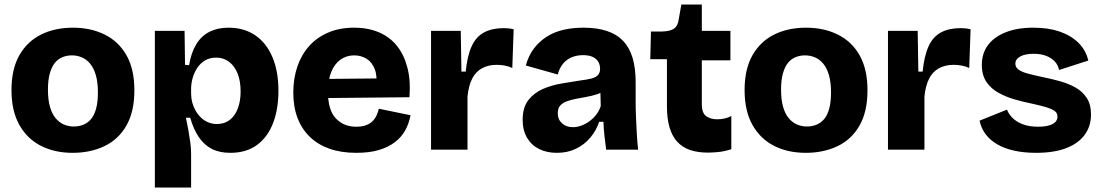

<svg xmlns="http://www.w3.org/2000/svg" viewBox="-20 -665 4893 853"><path d="M303 14Q223 14 162 -17Q101 -48 66 -110Q31 -172 31 -265Q31 -358 66 -419.5Q101 -481 162.5 -511.5Q224 -542 304 -542Q384 -542 446 -511Q508 -480 542.5 -418.5Q577 -357 577 -264Q577 -169 541.5 -107Q506 -45 443.5 -15.5Q381 14 303 14ZM308 -103Q331 -103 350.5 -111Q370 -119 384.5 -136Q399 -153 407 -182.5Q415 -212 415 -254Q415 -299 406 -330.5Q397 -362 381 -381.5Q365 -401 344 -410Q323 -419 299 -419Q277 -419 257.5 -411Q238 -403 224 -386Q210 -369 201.5 -339.5Q193 -310 193 -267Q193 -222 202 -190.5Q211 -159 227 -140Q243 -121 263.5 -112Q284 -103 308 -103Z M668 168V-265V-528H800L802 -377L820 -375Q829 -431 852 -468.5Q875 -506 911 -524Q947 -542 995 -542Q1064 -542 1113.5 -508.5Q1163 -475 1190 -412Q1217 -349 1217 -261Q1217 -181 1193.5 -119Q1170 -57 1122.5 -21.5Q1075 14 1003 14Q955 14 921 -3.5Q887 -21 863.5 -55.5Q840 -90 825 -142H806Q812 -114 817 -86Q822 -58 825.5 -32Q829 -6 829 19V168ZM944 -114Q977 -114 1000.5 -132Q1024 -150 1036.5 -183Q1049 -216 1049 -259Q1049 -305 1035.5 -338.5Q1022 -372 997.5 -390.5Q973 -409 941 -409Q911 -409 890 -396Q869 -383 855.5 -362Q842 -341 835.5 -317Q829 -293 829 -270V-250Q829 -229 834 -210Q839 -191 849 -173.5Q859 -156 873 -142.5Q887 -129 905 -121.5Q923 -114 944 -114Z M1563 14Q1496 14 1444.5 -4Q1393 -22 1357 -56.5Q1321 -91 1302 -140.5Q1283 -190 1283 -254Q1283 -316 1301 -369Q1319 -422 1353.5 -460.5Q1388 -499 1438.5 -520.5Q1489 -542 1552 -542Q1616 -542 1664.5 -521Q1713 -500 1744.5 -460Q1776 -420 1790.5 -362.5Q1805 -305 1799 -233L1388 -229V-314L1705 -317L1651 -277Q1657 -326 1645 -357.5Q1633 -389 1608.5 -404Q1584 -419 1554 -419Q1519 -419 1492.5 -400Q1466 -381 1451.5 -345Q1437 -309 1437 -257Q1437 -176 1472 -139Q1507 -102 1562 -102Q1589 -102 1607 -109Q1625 -116 1636 -127.5Q1647 -139 1653.5 -153.5Q1660 -168 1663 -182L1804 -153Q1797 -116 1780 -85.5Q1763 -55 1734 -33Q1705 -11 1663 1.5Q1621 14 1563 14Z M1895 0V-249V-528H2027L2030 -347H2049Q2056 -417 2075.5 -459.5Q2095 -502 2130.5 -521Q2166 -540 2218 -540Q2228 -540 2238.5 -539Q2249 -538 2262 -535L2256 -363Q2239 -371 2220.5 -374Q2202 -377 2187 -377Q2149 -377 2121 -361.5Q2093 -346 2077.5 -315Q2062 -284 2057 -237V0Z M2454 14Q2409 14 2375 -3Q2341 -20 2321.5 -53Q2302 -86 2302 -133Q2302 -188 2327.5 -220.5Q2353 -253 2392.5 -270Q2432 -287 2475 -294Q2518 -301 2555 -307Q2587 -311 2607 -316Q2627 -321 2636.5 -331.5Q2646 -342 2646 -359Q2646 -377 2638 -390.5Q2630 -404 2613.5 -412Q2597 -420 2570 -420Q2543 -420 2520 -410.5Q2497 -401 2481 -381.5Q2465 -362 2458 -334L2316 -374Q2328 -418 2352 -449.5Q2376 -481 2409 -502Q2442 -523 2483 -532.5Q2524 -542 2572 -542Q2632 -542 2676 -527.5Q2720 -513 2748.5 -483Q2777 -453 2790.5 -407.5Q2804 -362 2804 -299V-217Q2804 -181 2805.5 -145Q2807 -109 2809 -73Q2811 -37 2815 0H2673Q2670 -24 2666 -56.5Q2662 -89 2661 -124H2642Q2629 -85 2602.5 -53.5Q2576 -22 2538.5 -4Q2501 14 2454 14ZM2525 -100Q2543 -100 2561.5 -106.5Q2580 -113 2597 -125Q2614 -137 2628 -154.5Q2642 -172 2649 -194L2647 -268L2669 -264Q2651 -252 2628.5 -245Q2606 -238 2582.5 -234Q2559 -230 2536.5 -225.5Q2514 -221 2496 -214Q2478 -207 2468 -195Q2458 -183 2458 -161Q2458 -134 2477 -117Q2496 -100 2525 -100Z M3125 13Q3080 13 3046 1.5Q3012 -10 2989 -35Q2966 -60 2954.5 -99Q2943 -138 2943 -194V-402H2869L2872 -525H2921Q2957 -526 2974 -537.5Q2991 -549 2995 -577L3007 -645H3098V-528H3225V-397H3098V-202Q3098 -162 3118 -148.5Q3138 -135 3166 -135Q3184 -135 3201 -139Q3218 -143 3229 -150V-2Q3197 8 3170.5 10.5Q3144 13 3125 13Z M3560 14Q3480 14 3419 -17Q3358 -48 3323 -110Q3288 -172 3288 -265Q3288 -358 3323 -419.5Q3358 -481 3419.5 -511.5Q3481 -542 3561 -542Q3641 -542 3703 -511Q3765 -480 3799.5 -418.5Q3834 -357 3834 -264Q3834 -169 3798.5 -107Q3763 -45 3700.5 -15.5Q3638 14 3560 14ZM3565 -103Q3588 -103 3607.5 -111Q3627 -119 3641.5 -136Q3656 -153 3664 -182.5Q3672 -212 3672 -254Q3672 -299 3663 -330.5Q3654 -362 3638 -381.5Q3622 -401 3601 -410Q3580 -419 3556 -419Q3534 -419 3514.5 -411Q3495 -403 3481 -386Q3467 -369 3458.5 -339.5Q3450 -310 3450 -267Q3450 -222 3459 -190.5Q3468 -159 3484 -140Q3500 -121 3520.5 -112Q3541 -103 3565 -103Z M3925 0V-249V-528H4057L4060 -347H4079Q4086 -417 4105.5 -459.5Q4125 -502 4160.5 -521Q4196 -540 4248 -540Q4258 -540 4268.5 -539Q4279 -538 4292 -535L4286 -363Q4269 -371 4250.5 -374Q4232 -377 4217 -377Q4179 -377 4151 -361.5Q4123 -346 4107.5 -315Q4092 -284 4087 -237V0Z M4583 14Q4530 14 4486.5 4.5Q4443 -5 4411 -23.5Q4379 -42 4359 -68.5Q4339 -95 4332 -129L4454 -178Q4460 -160 4477.5 -142Q4495 -124 4523.5 -113Q4552 -102 4593 -102Q4633 -102 4655.5 -113.5Q4678 -125 4678 -147Q4678 -163 4665.5 -172Q4653 -181 4628.5 -188.5Q4604 -196 4567 -204Q4528 -212 4489 -223Q4450 -234 4416.5 -252.5Q4383 -271 4362.5 -301Q4342 -331 4342 -377Q4342 -427 4368.5 -463.5Q4395 -500 4446.5 -521Q4498 -542 4571 -542Q4637 -542 4687 -525Q4737 -508 4770.5 -475.5Q4804 -443 4815 -396L4685 -354Q4681 -376 4666 -392Q4651 -408 4627.5 -417Q4604 -426 4572 -426Q4534 -426 4512.5 -414Q4491 -402 4491 -382Q4491 -366 4505.5 -355.5Q4520 -345 4546.5 -338Q4573 -331 4610 -323Q4650 -315 4688 -304.5Q4726 -294 4757.5 -276.5Q4789 -259 4808 -230Q4827 -201 4827 -156Q4827 -104 4798.5 -65.5Q4770 -27 4716 -6.5Q4662 14 4583 14Z"/></svg>

Font: Bricolage Grotesque 48pt Condensed ExtraBold ExtraBold
Style: Regular
Weight: 800
Version: Version 1.000;gftools[0.9.30]